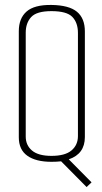

<svg xmlns="http://www.w3.org/2000/svg" viewBox="-20 -648 413 776"><path d="M188 6Q125 6 90.5 -18.5Q56 -43 56 -93V-522Q56 -574 87.5 -601.5Q119 -629 188 -628Q259 -627 291 -600.5Q323 -574 323 -521V-94Q323 -26 258 -4L350 89L330 108L227 4Q209 6 188 6ZM188 -18Q243 -18 269 -40Q295 -62 295 -98V-515Q295 -556 272.5 -579.5Q250 -603 188 -603Q128 -603 106 -579Q84 -555 84 -516V-96Q84 -61 109.5 -39.5Q135 -18 188 -18Z"/></svg>

Font: Smooch Sans ExtraLight
Style: Regular
Weight: 200
Designer: Robert E. Leuschke
Foundry: Robert E. Leuschke
Version: Version 1.010; ttfautohint (v1.8.3)